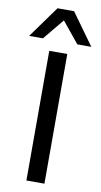

<svg xmlns="http://www.w3.org/2000/svg" viewBox="-125 -982 542 1028"><g transform="rotate(10 146.0 -468.5)"><path d="M97 0V-705H195V0ZM-23 -765 101 -937H191L315 -765H239L146 -879L52 -765Z"/></g></svg>

Font: Nunito Sans 12pt ExtraLight 9pt Medium
Style: Regular
Weight: 500
Version: Version 3.101;gftools[0.9.27]